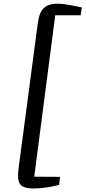

<svg xmlns="http://www.w3.org/2000/svg" viewBox="-20 -871 469 1053"><path d="M163.9 162.7Q106.8 162.7 90 138.9Q73.3 115.2 81.5 55.2L187.3 -744.1Q195.5 -804.8 221.2 -827.8Q246.9 -850.8 295.8 -850.8Q312.9 -850.8 334.5 -847.8Q356.2 -844.8 376.9 -840.8Q397.5 -836.9 411.9 -833.7Q426.3 -830.5 428.7 -830.2L422.2 -787.1H282.9L167.8 98L309.2 99L304.2 142.7Q272.6 151.2 236.7 156.9Q200.8 162.7 163.9 162.7Z"/></svg>

Font: Merriweather 7pt Light
Style: Italic
Weight: 300
Italic angle: -7.8°
Designer: Eben Sorkin
Foundry: Eben Sorkin
Version: Version 2.200;gftools[0.9.31]